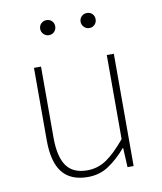

<svg xmlns="http://www.w3.org/2000/svg" viewBox="-78 -730 680 805"><g transform="rotate(-10 262.0 -327.0)"><path d="M232 12Q159 12 123.5 -32.5Q88 -77 88 -170V-478H118V-174Q118 -95 145.5 -55.5Q173 -16 234 -16Q279 -16 316 -41Q353 -66 398 -120V-478H428V0H402L398 -82H396Q360 -40 321 -14Q282 12 232 12ZM174 -602Q161 -602 151.5 -611.5Q142 -621 142 -634Q142 -648 151.5 -657Q161 -666 174 -666Q188 -666 197 -657Q206 -648 206 -634Q206 -621 197 -611.5Q188 -602 174 -602ZM346 -602Q333 -602 323.5 -611.5Q314 -621 314 -634Q314 -648 323.5 -657Q333 -666 346 -666Q360 -666 369 -657Q378 -648 378 -634Q378 -621 369 -611.5Q360 -602 346 -602Z"/></g></svg>

Font: Mada ExtraLight
Style: Regular
Weight: 250
Designer: Khaled Hosny
Version: Version 1.5